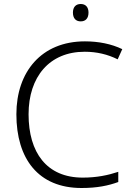

<svg xmlns="http://www.w3.org/2000/svg" viewBox="-20 -931 663 961"><path d="M384 -911C359 -911 345 -895 345 -868C345 -840 359 -824 384 -824C409 -824 423 -840 423 -868C423 -895 409 -911 384 -911ZM404 -672C464 -672 519 -659 569 -634L592 -685C538 -711 474 -724 405 -724C187 -724 62 -571 62 -359C62 -136 172 10 388 10C467 10 523 -2 572 -20V-71C521 -54 464 -42 394 -42C214 -42 123 -167 123 -359C123 -546 227 -672 404 -672Z"/></svg>

Font: Noto Sans Gujarati Light
Style: Regular
Weight: 300
Designer: Jelle Bosma - Monotype Design Team, Universal Thirst
Foundry: Monotype Imaging Inc.
Version: Version 2.106